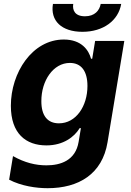

<svg xmlns="http://www.w3.org/2000/svg" viewBox="-20 -756 675 988"><path d="M498.2 -735.8C492.2 -702.4 467.7 -672.2 417.3 -672.2C365.8 -672.2 351.6 -703.1 356.9 -735.8H252.5C237.9 -649.9 296.2 -592.3 404.1 -592.3C511.4 -592.3 589.1 -649.9 603.7 -735.8ZM225.1 212.4C384.6 212.4 506.4 139.9 533.4 -24.1L619.7 -545.5H469.5L454.5 -453.8H448.5C436.4 -498.2 399.5 -552.6 308.2 -552.6C146 -552.6 35.9 -382.1 35.9 -211.6C35.9 -68.5 113.3 -7.8 218.8 -7.8C305.8 -7.8 362.6 -51.5 389.9 -96.6H396.3L384.6 -26.3C368.6 70.7 290.8 94.8 218.8 94.8C163.7 94.8 107.2 81.3 46.9 47.2L27 168.7C90.6 201.7 167.3 212.4 225.1 212.4ZM283.4 -121.4C224.1 -121.4 192.5 -161.2 192.8 -235.8C192.5 -340.6 253.9 -432.2 339.5 -432.2C398.1 -432.2 430 -390.3 430 -313.6C430 -209.5 371.1 -121.4 283.4 -121.4Z"/></svg>

Font: TID UI
Style: Bold Italic
Weight: 700
Italic angle: -9.39999°
Designer: The TID Project Authors
Foundry: Bakken & Bæck
Version: Version 1.001;hotconv 1.0.109;makeotfexe 2.5.65596